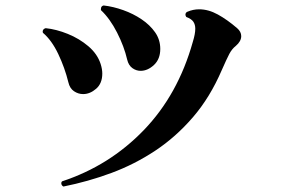

<svg xmlns="http://www.w3.org/2000/svg" viewBox="-20 -694 1040 702"><path d="M212 -12Q206 -15 204.5 -21Q203 -27 207 -31Q380 -88 505.5 -218Q631 -348 685 -541Q694 -570 694 -589Q694 -604 687 -614.5Q680 -625 661 -632Q658 -637 658 -640Q658 -648 665 -651Q686 -660 708 -660Q742 -660 776.5 -641Q811 -622 847 -591Q862 -578 862 -562Q862 -543 842 -526Q828 -515 818.5 -497Q809 -479 791 -438Q748 -338 685.5 -265.5Q623 -193 547.5 -143Q472 -93 387 -61.5Q302 -30 212 -12ZM230 -393Q217 -446 193 -496.5Q169 -547 137 -574L136 -578Q136 -588 147 -591Q186 -587 228 -570Q270 -553 303 -525Q336 -497 348 -460Q354 -441 354 -425Q354 -389 331.5 -369.5Q309 -350 284 -350Q266 -350 250.5 -360.5Q235 -371 230 -393ZM445 -476Q434 -524 408 -575Q382 -626 349 -657V-661Q349 -672 359 -674Q394 -670 430.5 -657Q467 -644 497.5 -623.5Q528 -603 547 -576Q566 -549 566 -515Q566 -478 543 -456.5Q520 -435 494 -435Q478 -435 464 -445Q450 -455 445 -476Z"/></svg>

Font: Zen Antique
Style: Regular
Weight: 400
Designer: Yoshimichi Ohira
Foundry: Positype
Version: Version 1.001